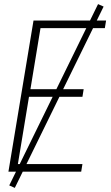

<svg xmlns="http://www.w3.org/2000/svg" viewBox="-20 -835 540 934"><path d="M21 0 143 -735H496L490 -698H177L128 -401H387L381 -364H121L67 -37H381L375 0ZM52 79 25 67 457 -815 484 -803Z"/></svg>

Font: Iosevka SS04 XLt Obl
Style: Regular
Weight: 200
Italic angle: -9°
Monospace: yes
Designer: Belleve Invis
Foundry: Belleve Invis
Version: Version 19.0.0; ttfautohint (v1.8.4)